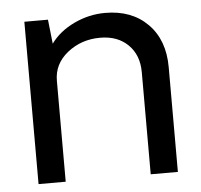

<svg xmlns="http://www.w3.org/2000/svg" viewBox="-45 -602 678 648"><g transform="rotate(-5 294.0 -278.0)"><path d="M334 -556Q424 -556 478 -501.5Q532 -447 532 -355V0H440V-346Q440 -404 404.5 -439Q369 -474 310 -474Q246 -474 199 -436.5Q152 -399 152 -342V0H60V-550H140L149 -468Q178 -508 228.5 -532Q279 -556 334 -556Z"/></g></svg>

Font: Oakes Grotesk
Style: Regular
Weight: 400
Designer: Samuel Oakes
Foundry: Samuel Oakes
Version: Version 1.000;PS 001.000;hotconv 1.0.88;makeotf.lib2.5.64775